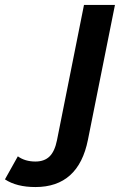

<svg xmlns="http://www.w3.org/2000/svg" viewBox="-199 -554 514 775"><path d="M-56 201Q-132 201 -179 170L-127 77Q-98 98 -56 98Q-20 98 1 77.5Q22 57 31 12L140 -534H265L156 10Q118 201 -56 201Z"/></svg>

Font: Montserrat SemiBold
Style: Italic
Weight: 600
Italic angle: -11.3°
Designer: Julieta Ulanovsky
Foundry: Julieta Ulanovsky
Version: Version 9.000; ttfautohint (v1.8.4.7-5d5b)